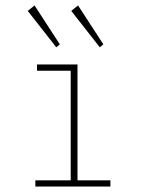

<svg xmlns="http://www.w3.org/2000/svg" viewBox="-20 -686 540 706"><path d="M110 0V-23H240V-426H116V-449H265V-23H386V0ZM187 -512 82 -646 107 -666 200 -523ZM347 -512 242 -646 267 -666 360 -523Z"/></svg>

Font: Inconsolata ExtraLight
Style: Regular
Weight: 200
Monospace: yes
Designer: Raph Levien, Cyreal, Brenton Simpson
Foundry: Raph Levien, Cyreal, Google
Version: Version 3.001; ttfautohint (v1.8.2.53-6de2)